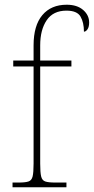

<svg xmlns="http://www.w3.org/2000/svg" viewBox="-20 -792 397 812"><path d="M33 0V-20H59Q87 -20 100.5 -24.5Q114 -29 118 -46Q122 -63 122 -100V-511H36V-536H122V-600Q122 -684 159 -728Q196 -772 262 -772Q306 -772 331.5 -750Q357 -728 357 -697Q357 -678 350 -668Q343 -658 335 -658Q335 -697 320.5 -722Q306 -747 261 -747Q205 -747 177.5 -706.5Q150 -666 150 -600V-536H282V-511H150V-100Q150 -63 154 -46Q158 -29 171.5 -24.5Q185 -20 213 -20H261V0Z"/></svg>

Font: Noto Serif Georgian SemiCondensed Thin
Style: Regular
Weight: 100
Width: 4
Designer: Monotype Design Team, Akaki Razmadze
Foundry: Google LLC
Version: Version 2.003; ttfautohint (v1.8.4.7-5d5b)